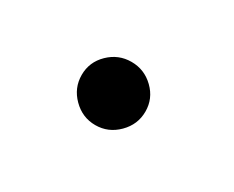

<svg xmlns="http://www.w3.org/2000/svg" viewBox="-36 -764 376 308"><g transform="rotate(30 152.0 -610.5)"><path d="M86 -552ZM145 -669Q169 -669 186.5 -652Q204 -635 204 -611Q204 -587 186.5 -569.5Q169 -552 145 -552Q121 -552 103.5 -569.5Q86 -587 86 -611Q86 -635 103.5 -652Q121 -669 145 -669Z"/></g></svg>

Font: Martel Sans Light
Style: Regular
Weight: 300
Designer: Dan Reynolds and Mathieu Réguer
Foundry: Dan Reynolds and Mathieu Réguer
Version: Version 1.002; ttfautohint (v1.1) -l 5 -r 5 -G 72 -x 0 -D la